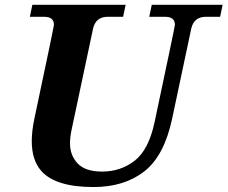

<svg xmlns="http://www.w3.org/2000/svg" viewBox="-20 -752 927 782"><path d="M360.8 9.8Q205.1 9.8 147.5 -56.6Q109.4 -100.1 109.4 -177.7Q109.4 -218.8 120.1 -269Q199.7 -644 199.7 -650.9Q199.7 -683.6 159.7 -683.6H101.6L111.8 -732.4H491.7L481.4 -683.6H418.5Q369.6 -683.6 358.9 -634.8L271.5 -223.1Q265.1 -192.9 265.1 -168Q265.1 -119.6 296.1 -86.4Q327.1 -53.2 396 -53.2Q471.7 -53.2 528.8 -97.7Q585.9 -142.1 609.9 -255.9Q692.4 -644 692.4 -650.9Q692.4 -683.6 652.3 -683.6H587.9L598.1 -732.4H886.7L876.5 -683.6H818.4Q769.5 -683.6 758.8 -634.8L681.2 -269Q648.9 -117.2 567.4 -53.7Q485.8 9.8 360.8 9.8Z"/></svg>

Font: Munson
Style: Bold Italic
Weight: 700
Italic angle: -12°
Designer: Paul James MIller
Foundry: High-Logic / Made with FontCreator
Version: Version 2.10;May 5, 2019;FontCreator 11.5.0.2430 64-bit